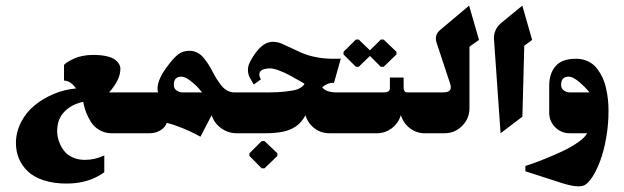

<svg xmlns="http://www.w3.org/2000/svg" viewBox="-20 -474 2221 683"><path d="M351 138.7V79Q317.3 94.7 282 94.7Q258.7 94.7 240.3 86.7Q222 78.7 211.7 67Q201.3 55.3 194.5 40.5Q187.7 25.7 185.5 14Q183.3 2.3 183.3 -7.3Q183.3 -50.3 209.2 -76.8Q235 -103.3 276 -111.7Q278.7 -98 282.5 -85.2Q286.3 -72.3 294.5 -56Q302.7 -39.7 313 -28Q323.3 -16.3 340 -8.2Q356.7 0 376.7 0H503.7V-145.3H367.7Q371.7 -149 376.5 -155Q381.3 -161 387.3 -170Q393.3 -179 398.2 -188.7Q403 -198.3 405.7 -209Q408.3 -219.7 408.2 -229.5Q408 -239.3 402.2 -248.3Q396.3 -257.3 385.8 -264Q375.3 -270.7 356.2 -274.7Q337 -278.7 310.7 -278.7Q291.3 -278.7 273.5 -275Q255.7 -271.3 244.2 -266Q232.7 -260.7 224 -255.5Q215.3 -250.3 211.3 -246.7L207.7 -243V-187.3Q219.7 -187.3 231 -179.5Q242.3 -171.7 250.3 -159.3Q210.3 -156 172.2 -140.2Q134 -124.3 103.7 -99.7Q73.3 -75 55 -39.7Q36.7 -4.3 36.7 35.3Q36.7 64.7 47.2 89.8Q57.7 115 78.7 135.3Q99.7 155.7 135.2 167.3Q170.7 179 217 179Q296 179 351 138.7Z M733 -64.3Q741.3 -36.7 766.3 -18.3Q791.3 0 821.7 0H867.3V-145.3H813.7Q800.3 -145.3 788.7 -151.7Q777 -158 768.5 -168.5Q760 -179 751.5 -192.2Q743 -205.3 736 -219.3Q729 -233.3 720.3 -246.5Q711.7 -259.7 702.7 -270.2Q693.7 -280.7 681.2 -287Q668.7 -293.3 654.3 -293.3Q630.3 -293.3 613.8 -280.7Q597.3 -268 573.7 -236Q533 -181 542 -145.3H457V0H509.7Q534 0.3 551.2 -10.7Q568.3 -21.7 573.3 -37Q600 -30.3 629.8 -18Q659.7 -5.7 676.3 3.3L693 12.3ZM598.3 -172Q598.3 -201.3 625 -201.3Q638 -201.3 656.5 -187.3Q675 -173.3 687 -159.3L699 -145.3H629.7Q618.7 -145.3 608.5 -152Q598.3 -158.7 598.3 -172Z M911 124.7H921L966.7 80.7V71.3L921 27.7H911L867.3 71.3V80.7ZM921.3 0Q954.3 0 978.5 -4Q1002.7 -8 1019.3 -16.7Q1036 -25.3 1046.8 -36.5Q1057.7 -47.7 1066.7 -64Q1075.3 -35.3 1098.5 -17.7Q1121.7 0 1151.7 0H1284V-145.3H1176.3Q1139.3 -145.7 1126 -163.7Q1136.3 -172.3 1146.8 -176.2Q1157.3 -180 1162.7 -179.3L1168 -178.7L1192.3 -265.3L1165.3 -265Q1103.3 -265 1052.3 -286.3Q1040.7 -291.3 1017.8 -302.3Q995 -313.3 982.3 -318.7Q966.7 -325.3 950.7 -325.3Q944 -325.3 937.2 -323.5Q930.3 -321.7 924.7 -318.8Q919 -316 913.3 -311.5Q907.7 -307 903.3 -302.7Q899 -298.3 894.3 -292.5Q889.7 -286.7 886.7 -282.5Q883.7 -278.3 880 -272.5Q876.3 -266.7 874.8 -263.8Q873.3 -261 871 -256.7L868.7 -252.3Q861.7 -239 862 -223.8Q862.3 -208.7 869.7 -195.7L882.7 -173.3L908 -191.7Q908 -191.7 904 -200.3Q896.7 -224.3 925 -229.3Q931.7 -230.7 940.7 -230.7Q953 -230.7 972.8 -223.2Q992.7 -215.7 1007.3 -207.8Q1022 -200 1041.5 -188.8Q1061 -177.7 1063.3 -176.3Q1060 -171 1058.8 -169.3Q1057.7 -167.7 1049 -161.8Q1040.3 -156 1028.8 -153.5Q1017.3 -151 993.5 -148.2Q969.7 -145.3 937.7 -145.3H820.7V0Z M1256 -236.3 1296 -275 1334.7 -236.3H1344.7L1390.3 -280.3V-289.7L1344.7 -333.3H1334.7L1296 -295L1256 -333.3H1246L1202 -289.7V-280.3L1246 -236.3ZM1320.7 0Q1350.7 0 1374.3 -18.3Q1398 -36.7 1406 -65Q1414 -36.7 1437.5 -18.3Q1461 0 1491 0H1532.3V-145.3H1428Q1419.7 -145.3 1416.7 -154.7Q1416 -157.3 1416 -159.7L1415.7 -198.3H1367V-159.7Q1367 -153.3 1362 -149.3Q1357 -145.3 1346 -145.3H1250.7V0Z M1485.3 0H1561.3Q1598 0 1624 -26.2Q1650 -52.3 1650 -89V-308L1684 -332L1648.7 -454L1545.3 -367Q1524.3 -349.3 1533 -322.3L1581.3 -176.3Q1586.3 -161 1580.7 -153.2Q1575 -145.3 1554.7 -145.3H1485.3Z M1760.7 0 1838.3 -59 1845 -311.3 1873 -332 1838 -454 1761.7 -391.3Q1749 -380.7 1742.5 -365.5Q1736 -350.3 1737.3 -334Z M2003 -201.3Q2011.3 -201.3 2021.8 -195.5Q2032.3 -189.7 2041.7 -181.5Q2051 -173.3 2059.2 -165.2Q2067.3 -157 2072 -151.3L2076.7 -145.3H2007.3Q1996.3 -145.3 1986.2 -152Q1976 -158.7 1976 -172Q1976 -201.3 2003 -201.3ZM2058.7 185Q2072.3 178.3 2087.2 155.5Q2102 132.7 2114.8 98.8Q2127.7 65 2136.2 17.3Q2144.7 -30.3 2144.7 -80Q2144.7 -100 2142.7 -119.3Q2140.7 -138.7 2135.8 -160.3Q2131 -182 2122.2 -200.2Q2113.3 -218.3 2101.2 -233.2Q2089 -248 2070.3 -256.5Q2051.7 -265 2029 -265Q1979 -265 1956.3 -238.7Q1933.7 -212.3 1933.7 -169.3V-73Q1933.7 -42.7 1955 -21.3Q1976.3 0 2006.7 0H2068.7Q2060.7 15.3 2035.2 33Q2009.7 50.7 1979 64.8Q1948.3 79 1918.5 91Q1888.7 103 1869 109.7L1849 116.3V135.3Q1849.3 135.3 1981.3 178Q2037.3 195.3 2058.7 185Z"/></svg>

Font: Jomhuria
Style: Regular
Weight: 400
Designer: Arabic design by Kourosh Beigpour, Latin design by Eben Sorkin, engineering by Lasse Fister and Khaled Hosney
Version: Version 1.0000